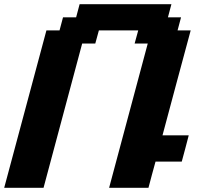

<svg xmlns="http://www.w3.org/2000/svg" viewBox="-20 -895 977 915"><path d="M500 0H687.5Q692.9 -21 704.1 -62.5Q715.3 -104 721.2 -125H846.2Q852.1 -145.5 863 -187.3Q874 -229 879.4 -250H754.4Q776.4 -333.5 821.3 -500Q866.2 -666.5 888.7 -750H826.2L842.8 -812.5H780.3L796.9 -875H359.4L342.8 -812.5H280.3L263.7 -750H201.2L0 0H187.5L371.6 -687.5H434.1L451.2 -750H638.7L621.6 -687.5H684.1Z"/></svg>

Font: Faithful 32x
Style: SemiboldOblique
Weight: 400
Foundry: Faithful Resource Pack
Version: Version 1.0; January 27, 2023